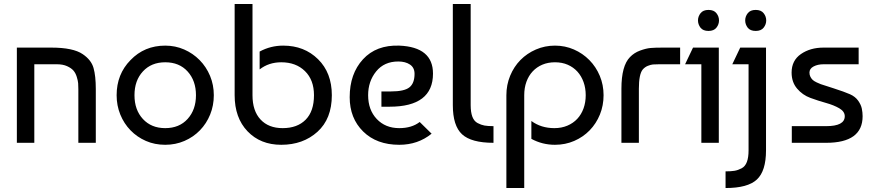

<svg xmlns="http://www.w3.org/2000/svg" viewBox="-20 -720 4409 968"><path d="M65 -480H238Q349 -480 397 -447Q440 -418 451.5 -377.5Q463 -337 463 -271V0H375V-270Q375 -288 374 -300.5Q373 -313 367 -332.5Q361 -352 350 -364.5Q339 -377 318 -386.5Q297 -396 267 -396H153V0H65Z M638 -417Q708 -490 813 -490Q864 -490 908.5 -470.5Q953 -451 986.5 -417Q1020 -383 1039 -337.5Q1058 -292 1058 -240Q1058 -188 1039.5 -142.5Q1021 -97 988 -63Q955 -29 910 -9.5Q865 10 813 10Q760 10 715.5 -9.5Q671 -29 638 -63Q605 -97 586.5 -142.5Q568 -188 568 -240Q568 -346 638 -417ZM813 -406Q743 -406 700.5 -360Q658 -314 658 -240Q658 -166 700.5 -120Q743 -74 813 -74Q884 -74 926 -120.5Q968 -167 968 -240Q968 -313 926 -359.5Q884 -406 813 -406Z M1163 -700H1253V-240Q1253 -161 1293.5 -117.5Q1334 -74 1405 -74Q1479 -74 1521 -116.5Q1563 -159 1563 -240Q1563 -317 1517.5 -361.5Q1472 -406 1398 -406Q1335 -406 1289 -370V-460Q1344 -490 1408 -490Q1514 -490 1583.5 -421.5Q1653 -353 1653 -240Q1653 -121 1580.5 -55.5Q1508 10 1398 10Q1293 10 1228 -58Q1163 -126 1163 -240Z M1993 -490Q2163 -483 2163 -349Q2163 -182 1944 -182H1903V-259H1951Q2018 -259 2044 -279.5Q2070 -300 2070 -348Q2070 -379 2047 -394.5Q2024 -410 1988 -410Q1917 -410 1876.5 -360Q1836 -310 1836 -240Q1836 -166 1879.5 -120Q1923 -74 1993 -74Q2056 -74 2096 -105L2156 -46Q2087 10 1993 10Q1879 10 1811 -57Q1743 -124 1743 -230Q1743 -348 1810 -421Q1877 -494 1993 -490Z M2263 -190V-700H2353V-190Q2353 -154 2361.5 -131.5Q2370 -109 2388 -99.5Q2406 -90 2423 -87Q2440 -84 2468 -84V0Q2356 0 2309.5 -43Q2263 -86 2263 -190Z M2533 228V-240Q2533 -292 2552 -338Q2571 -384 2604 -417.5Q2637 -451 2682 -470.5Q2727 -490 2778 -490Q2829 -490 2873.5 -470.5Q2918 -451 2951.5 -417Q2985 -383 3004 -337.5Q3023 -292 3023 -240Q3023 -188 3004.5 -142.5Q2986 -97 2953 -63Q2920 -29 2875 -9.5Q2830 10 2778 10Q2714 10 2659 -20V-110Q2708 -74 2775 -74Q2811 -74 2840.5 -86.5Q2870 -99 2890.5 -121Q2911 -143 2922 -173.5Q2933 -204 2933 -240Q2933 -276 2922 -306.5Q2911 -337 2891 -359Q2871 -381 2842.5 -393.5Q2814 -406 2778 -406Q2743 -406 2714.5 -394Q2686 -382 2665.5 -360Q2645 -338 2634 -307.5Q2623 -277 2623 -240V228Z M3113 0V-273Q3113 -388 3156 -432Q3177 -454 3207 -465Q3237 -476 3259.5 -478Q3282 -480 3321 -480H3409V-396H3303Q3283 -396 3272 -395Q3261 -394 3246 -388Q3231 -382 3220 -369Q3201 -345 3201 -273V0Z M3604 0H3516V-396H3434L3474 -480H3604ZM3512 -580Q3499 -597 3499 -617Q3499 -637 3512 -653.5Q3525 -670 3552 -670Q3579 -670 3592 -653.5Q3605 -637 3605 -617Q3605 -597 3592 -580.5Q3579 -564 3552 -564Q3525 -564 3512 -580Z M3842 -480V38Q3842 142 3796 185Q3750 228 3638 228V144Q3666 144 3683.5 141Q3701 138 3719 128.5Q3737 119 3745.5 96.5Q3754 74 3754 38V-396H3672L3712 -480ZM3750 -580Q3737 -597 3737 -617Q3737 -637 3750 -653.5Q3763 -670 3790 -670Q3817 -670 3830 -653.5Q3843 -637 3843 -617Q3843 -597 3830 -580.5Q3817 -564 3790 -564Q3763 -564 3750 -580Z M4309 -480V-396H4132Q4103 -396 4082 -385Q4061 -374 4061 -354Q4061 -342 4066 -332.5Q4071 -323 4077.5 -317Q4084 -311 4097.5 -304.5Q4111 -298 4118.5 -295.5Q4126 -293 4182 -275Q4238 -257 4265 -245Q4292 -233 4306.5 -212.5Q4321 -192 4325 -172.5Q4329 -153 4329 -134Q4329 0 4145 0H3972V-84H4145Q4239 -84 4239 -134Q4239 -158 4211.5 -174Q4184 -190 4144.5 -201Q4105 -212 4065.5 -226.5Q4026 -241 3998.5 -273.5Q3971 -306 3971 -354Q3971 -415 4018 -447.5Q4065 -480 4132 -480Z"/></svg>

Font: Baumans
Style: Regular
Weight: 400
Designer: Henadij Zarechnjuk
Foundry: Cyreal (www.cyreal.org)
Version: Version 001.001